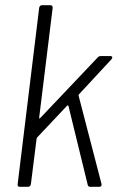

<svg xmlns="http://www.w3.org/2000/svg" viewBox="-20 -720 453 740"><path d="M56 0H88C94 0 98 -4 99 -10L121 -185C121 -187 122 -188 123 -190L238 -312C240 -315 243 -314 244 -311L318 -8C319 -2 323 0 328 0H363C370 0 373 -5 371 -12L283 -351C282 -353 283 -354 284 -356L410 -492C415 -499 413 -504 405 -504H368C364 -504 359 -502 356 -498L135 -265C133 -262 130 -264 131 -267L183 -690C183 -696 180 -700 174 -700H142C136 -700 132 -696 131 -690L48 -10C47 -4 50 0 56 0Z"/></svg>

Font: Barlow Semi Condensed Light
Style: Italic
Weight: 300
Width: 4
Italic angle: -7°
Designer: Jeremy Tribby
Foundry: Tribby Type
Version: Version 1.422;hotconv 1.0.109;makeotfexe 2.5.65596